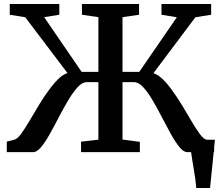

<svg xmlns="http://www.w3.org/2000/svg" viewBox="-20 -763 1108 963"><path d="M964.5 180Q963 161 959.8 136.8Q956.5 112.5 952.2 87Q948 61.5 944.2 38.8Q940.5 16 938.5 0L896.5 -62H1058Q1056 -44 1053.5 -19.5Q1051 5 1048.5 32.5Q1046 60 1043 87Q1040 114 1037.8 138.2Q1035.5 162.5 1033.5 180ZM14 0V-52.5L53.5 -63Q67.5 -66.5 86 -92Q104.5 -117.5 126.8 -155Q149 -192.5 173.8 -234Q198.5 -275.5 225.5 -311.5Q240.5 -332 255.5 -349.2Q270.5 -366.5 286 -378.8Q301.5 -391 318.5 -396.5L106.5 -676.5L29 -689V-743H277.5V-689L201.5 -677L389.5 -402.5H473.5V-677L391 -689V-743H677.5V-689L594.5 -677V-402.5H678.5L867 -676.5L790 -689V-743H1039V-689L960 -676.5L749.5 -396Q766.5 -390.5 782.2 -378Q798 -365.5 813 -348.5Q828 -331.5 842.5 -311Q869 -275 894 -233.5Q919 -192 941 -154.5Q963 -117 981.5 -91.8Q1000 -66.5 1014 -63L1054 -52.5V0H919Q900.5 0 879.8 -25.5Q859 -51 837 -90.8Q815 -130.5 791.8 -175.5Q768.5 -220.5 745.2 -260.2Q722 -300 698.5 -325.5Q675 -351 652 -351H594.5V-63L681.5 -51.5V0H386.5V-52.5L473.5 -62.5V-351H415Q392.5 -351 369.2 -325.5Q346 -300 322.2 -260.2Q298.5 -220.5 275.2 -175.5Q252 -130.5 229.8 -90.8Q207.5 -51 186.5 -25.5Q165.5 0 146.5 0Z"/></svg>

Font: Merriweather 24pt SemiBold
Style: Regular
Weight: 600
Designer: Eben Sorkin
Foundry: Eben Sorkin
Version: Version 2.100